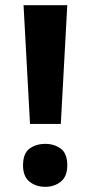

<svg xmlns="http://www.w3.org/2000/svg" viewBox="-20 -710 350 742"><path d="M215 -231H96L71 -690H240ZM69 -71Q69 -117 94 -135.5Q119 -154 155 -154Q190 -154 215 -135.5Q240 -117 240 -71Q240 -28 215 -8Q190 12 155 12Q119 12 94 -8Q69 -28 69 -71Z"/></svg>

Font: Noto Sans Kannada
Style: Bold
Weight: 700
Designer: Jelle Bosma - Monotype Design Team
Foundry: Monotype Imaging Inc.
Version: Version 2.005; ttfautohint (v1.8.4.7-5d5b)